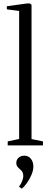

<svg xmlns="http://www.w3.org/2000/svg" viewBox="-20 -839 276 1108"><path d="M90.5 -37V-775.5L19.5 -785V-803L135.5 -819H152.5L162 -811.5V-36.5L228 -23V0H24.5V-23ZM172.5 121.5Q172.5 144.5 161.5 170.2Q150.5 196 135 217.5Q119.5 239 106.5 249.5H105.5L90.5 239.5V237Q102.5 221.5 108.5 204.2Q114.5 187 114.5 177.5Q114.5 167.5 110.8 157Q107 146.5 94 136.5Q86 130 80 122Q74 114 74 101Q74 89 79.8 79.8Q85.5 70.5 95.8 65Q106 59.5 118.5 59.5H121Q144.5 59.5 158.5 77.5Q172.5 95.5 172.5 121.5Z"/></svg>

Font: Merriweather 120pt Light
Style: Regular
Weight: 300
Version: Version 2.100